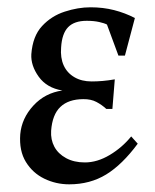

<svg xmlns="http://www.w3.org/2000/svg" viewBox="-20 -481 415 513"><path d="M164.9 11.5Q129.6 11.5 98.4 -3.6Q67.3 -18.7 49.1 -48.4Q30.9 -78.1 34.1 -122.1Q37.9 -164.9 69.1 -198.8Q100.3 -232.7 146.6 -239.2Q104.9 -246.1 83.4 -276.1Q62 -306 63.7 -336.2Q67.3 -384.4 92.4 -411.4Q117.4 -438.4 152.9 -449.9Q188.4 -461.5 221.9 -461.5Q255.6 -461.5 284.8 -454Q314.1 -446.5 340.4 -432.9L313.8 -332.5H296.4L265.8 -415.4Q259.2 -419 245 -422.2Q230.8 -425.4 211.7 -425.4Q178.5 -425.4 162 -408.4Q145.5 -391.4 143.3 -354.2Q141 -326.7 150.1 -306.4Q159.3 -286.1 178.7 -274.8Q198 -263.4 225 -263.4Q239.2 -263.4 254.3 -264.7Q269.3 -266 286.7 -269L280.3 -190H264Q252.1 -201 237.6 -208.6Q223.2 -216.3 202.5 -216.1Q162.9 -215.9 141.4 -195.4Q119.8 -175 116.6 -131.6Q115.1 -108 125.2 -89Q135.4 -70 156.6 -58.5Q177.8 -47 206.7 -47Q239.9 -47 273.3 -67Q306.6 -86.9 330.5 -116.5L348 -97.1Q306.8 -41.3 263.8 -14.9Q220.7 11.5 164.9 11.5Z"/></svg>

Font: Ancizar Serif Light
Style: Italic
Weight: 300
Italic angle: -4°
Designer: Cesar Puertas, Viviana Monsalve, Julian Moncada, Julian Prieto, Jose Castro, Felipe Aragon, Mariel Hernandez, Sara Alarc
Version: Version 8.100